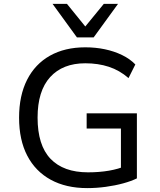

<svg xmlns="http://www.w3.org/2000/svg" viewBox="-20 -957 822 986"><path d="M428 9Q319 9 240.5 -34Q162 -77 120 -157.5Q78 -238 78 -353Q78 -466 119 -547Q160 -628 236.5 -671Q313 -714 418 -714Q471 -714 518.5 -704Q566 -694 606.5 -674.5Q647 -655 675 -626L640 -556Q594 -596 539 -614Q484 -632 418 -632Q302 -632 237.5 -561Q173 -490 173 -353Q173 -211 239.5 -141.5Q306 -72 432 -72Q490 -72 539.5 -80.5Q589 -89 628 -106L601 -53V-297H425V-375H683V-41Q655 -27 613 -15.5Q571 -4 523 2.5Q475 9 428 9ZM375 -765 250 -937H324L418 -821L513 -937H586L461 -765Z"/></svg>

Font: Nunito Sans 7pt
Style: Regular
Weight: 400
Designer: Vernon Adams
Foundry: Vernon Adams
Version: Version 3.101;gftools[0.9.27]